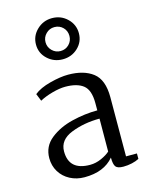

<svg xmlns="http://www.w3.org/2000/svg" viewBox="-130 -961 821 1055"><g transform="rotate(-15 280.0 -433.5)"><path d="M57 0ZM468 -377 467 -40H529V-9Q512 0 488 5.5Q464 11 439 11Q406 11 395.5 -3Q385 -17 385 -55Q329 12 218 12Q173 12 136 -7.5Q99 -27 78 -61.5Q57 -96 57 -139Q57 -206 109 -247.5Q161 -289 235 -307Q309 -325 380 -325V-367Q380 -441 345 -468.5Q310 -496 243 -496Q211 -496 169 -484.5Q127 -473 96 -456L79 -498Q112 -525 171.5 -540.5Q231 -556 275 -556Q364 -556 416 -516Q468 -476 468 -377ZM145 -154Q145 -46 265 -46Q298 -46 330 -60.5Q362 -75 379 -91L380 -278Q292 -278 218.5 -249Q145 -220 145 -154ZM392 -761Q392 -712 356.5 -678.5Q321 -645 270 -645Q220 -645 184 -678.5Q148 -712 148 -761Q148 -810 184 -844.5Q220 -879 270 -879Q321 -879 356.5 -844.5Q392 -810 392 -761ZM202 -760Q202 -732 222 -712Q242 -692 270 -692Q299 -692 318.5 -712Q338 -732 338 -760Q338 -789 318.5 -808.5Q299 -828 270 -828Q242 -828 222 -808Q202 -788 202 -760Z"/></g></svg>

Font: Grenzecho Serif
Style: Serif-Regular
Weight: 400
Designer: Dan Reynolds
Foundry: Dan Reynolds
Version: Version 1.001; ttfautohint (v1.1) -l 5 -r 5 -G 72 -x 0 -D la